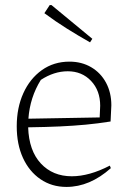

<svg xmlns="http://www.w3.org/2000/svg" viewBox="-20 -730 511 757"><path d="M242 7Q184 7 139.5 -23.5Q95 -54 70.5 -107.5Q46 -161 46 -232Q46 -305 72 -362.5Q98 -420 145 -453.5Q192 -487 254 -487Q302 -487 339.5 -465Q377 -443 398 -404Q419 -365 419 -315L416 -251Q366 -243 318 -238.5Q270 -234 215.5 -231.5Q161 -229 91 -228Q94 -136 141 -85.5Q188 -35 263 -35Q332 -35 413 -77L417 -67Q334 7 242 7ZM141 -415Q98 -346 92 -262L373 -267L375 -313Q375 -373 339 -411Q303 -449 247 -449Q193 -449 141 -415ZM335 -563Q289 -589 243.5 -617.5Q198 -646 155 -678L176 -710H183L344 -577Z"/></svg>

Font: Piazzolla ExtraLight
Style: Regular
Weight: 200
Designer: Juan Pablo del Peral
Foundry: Huerta Tipografica
Version: Version 1.330